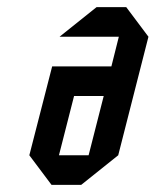

<svg xmlns="http://www.w3.org/2000/svg" viewBox="-20 -520 438 540"><path d="M271.7 -250H188.3L145.8 -83.3H229.2ZM251.7 -500H335L397.5 -416.7L312.5 -83.3L208.3 0H125L62.5 -83.3L126.7 -333.3H293.3L314.2 -416.7H147.5Z"/></svg>

Font: Yulong
Style: Italic
Weight: 400
Italic angle: -14.25°
Designer: GGBotNet
Foundry: f0n7.com
Version: 1.00